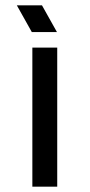

<svg xmlns="http://www.w3.org/2000/svg" viewBox="-20 -698 335 718"><path d="M101 0H194V-520H101ZM43 -678 99 -578H193L137 -678Z"/></svg>

Font: Grotesk 02 Mince
Style: Bold
Weight: 400
Designer: Frank Adebiaye, contributions by Jérémy Landes, Ariel Martín Pérez
Foundry: Velvetyne Type Foundry
Version: Version 3.000;Glyphs 3.1.2 (3150)